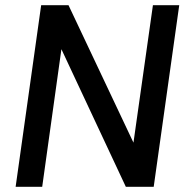

<svg xmlns="http://www.w3.org/2000/svg" viewBox="-20 -717 720 737"><path d="M40 0 138 -697H243L510 -132H487L567 -697H668L570 0H463L198 -566H221L142 0Z"/></svg>

Font: Hanken Grotesk Medium
Style: Italic
Weight: 500
Italic angle: -8°
Designer: Alfredo Marco Pradil
Foundry: Hanken Design Co.
Version: Version 3.013